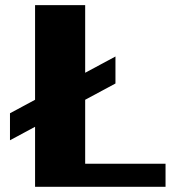

<svg xmlns="http://www.w3.org/2000/svg" viewBox="-20 -723 672 743"><path d="M426.8 -399.9 309.6 -336.9V-89.4H620.6V0H115.7V-232.4L18.6 -180.2V-284.7L115.7 -336.9V-703.1H309.6V-441.4L426.8 -504.4Z"/></svg>

Font: Aclonica
Style: Regular
Weight: 400
Version: Version 1.001